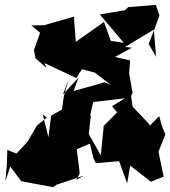

<svg xmlns="http://www.w3.org/2000/svg" viewBox="-20 -648 696 785"><path d="M438 -214 499 -140 489 -166 546 -123 530 -159 516 -255 522 -269 508 -349 512 -401 450 -415 519 -453 491 -456 609 -527 618 -416 588 -468 632 -584 617 -628 505 -619 490 -606 388 -589 486 -473 433 -481 427 -498 405 -558 290 -477 282 -580 160 -545 108 -544 144 -514 119 -444 125 -410 170 -370 162 -390 292 -329 315 -365 368 -351 433 -301 406 -312 399 -309 281 -276 301 -331 237 -261 260 -322 241 -254 233 -200 189 -175 178 -87 155 -180 171 -167 131 -135 92 -68 47 -20 10 -35 8 26 2 93 22 33 67 93 196 117 212 107 323 70 292 88 306 61 294 -38 350 -62 339 -99 362 -1 372 19 467 11 500 102 512 29 597 95 649 74 628 -28 656 -98 642 -133 631 -173 593 -135 587 -144 500 -235 473 -203 402 -131 404 -130 392 -13 343 -100 351 -173 349 -178 361 -231 491 -246Z"/></svg>

Font: Hussar Lance
Style: Italic
Weight: 700
Foundry: Cannot Into Space Fonts, PlusOne Fonts
Version: Version 2.27